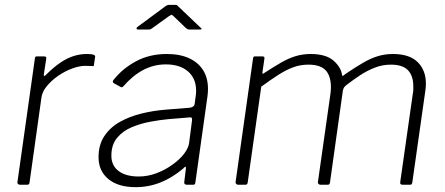

<svg xmlns="http://www.w3.org/2000/svg" viewBox="-20 -763 1840 793"><path d="M62 0Q57 0 54 -3.5Q51 -7 52 -11L124 -521Q125 -527 126.5 -528.5Q128 -530 132 -530H162Q167 -530 169.5 -528Q172 -526 171 -520L161 -456Q160 -450 163 -449.5Q166 -449 170 -454Q202 -486 230.5 -505Q259 -524 285.5 -532Q312 -540 338 -540Q358 -540 366 -537Q374 -534 373 -529L368 -495Q368 -492 367.5 -491Q367 -490 365 -490Q359 -490 351 -490.5Q343 -491 331 -491Q308 -491 278 -480Q248 -469 220.5 -450Q193 -431 173.5 -407.5Q154 -384 151 -359L102 -9Q101 -4 99 -2Q97 0 92 0H62Z M738 -68Q692 -29 643 -9.5Q594 10 540 10Q468 10 427.5 -23.5Q387 -57 387 -114Q387 -165 411 -201Q435 -237 475 -259.5Q515 -282 564 -294Q613 -306 663 -310L763 -318Q782 -320 784 -334L788 -364Q789 -370 789.5 -376Q790 -382 790 -388Q790 -439 756.5 -468Q723 -497 665 -497Q615 -497 571.5 -474Q528 -451 489 -406Q486 -403 483.5 -402.5Q481 -402 478 -404L449 -420Q447 -422 446 -425Q445 -428 449 -433Q486 -480 542 -510Q598 -540 669 -540Q723 -540 761 -522.5Q799 -505 819 -473Q839 -441 839 -396Q839 -389 838.5 -381.5Q838 -374 837 -366L787 -10Q786 -3 784 -1.5Q782 0 776 0H751Q746 0 743 -3Q740 -6 741 -11L748 -69Q748 -80 738 -68ZM773 -265Q774 -273 772 -276Q770 -279 762 -278L677 -271Q643 -268 602 -260.5Q561 -253 524 -237.5Q487 -222 463.5 -193.5Q440 -165 440 -120Q440 -79 470 -56.5Q500 -34 553 -34Q590 -34 626 -47.5Q662 -61 691 -82Q722 -104 740 -127.5Q758 -151 761 -172ZM747 -648 696 -697Q689 -703 687.5 -702Q686 -701 676 -695L608 -646Q602 -642 599.5 -641.5Q597 -641 591 -641H550Q545 -641 544 -644.5Q543 -648 548 -652L659 -734Q665 -739 669.5 -741Q674 -743 682 -743H704Q711 -743 714 -739Q717 -735 720 -733L807 -650Q813 -646 812.5 -643.5Q812 -641 806 -641H761Q757 -641 754 -643Q751 -645 747 -648Z M963 0Q959 0 955.5 -3.5Q952 -7 953 -11L1025 -521Q1026 -527 1027.5 -528.5Q1029 -530 1033 -530H1064Q1069 -530 1071 -528Q1073 -526 1072 -520L1064 -465Q1063 -455 1069 -460Q1109 -486 1140 -504Q1171 -522 1200.5 -531Q1230 -540 1263 -540Q1326 -540 1357.5 -512.5Q1389 -485 1393 -452Q1394 -448 1398.5 -451Q1403 -454 1409 -459Q1449 -486 1480 -504Q1511 -522 1540.5 -531Q1570 -540 1603 -540Q1671 -540 1705 -506.5Q1739 -473 1739 -418Q1739 -411 1738.5 -404.5Q1738 -398 1737 -390L1683 -10Q1682 -4 1680 -2Q1678 0 1673 0H1643Q1631 0 1633 -11L1685 -376Q1687 -384 1687 -392.5Q1687 -401 1687 -407Q1687 -450 1665 -473Q1643 -496 1594 -496Q1559 -496 1526.5 -483Q1494 -470 1467 -452Q1440 -434 1419 -418Q1409 -411 1403.5 -405Q1398 -399 1396 -388L1343 -10Q1342 -4 1340 -2Q1338 0 1333 0H1303Q1299 0 1295.5 -3.5Q1292 -7 1293 -11L1345 -377Q1352 -433 1331.5 -464.5Q1311 -496 1254 -496Q1221 -496 1192 -485.5Q1163 -475 1131.5 -455Q1100 -435 1059 -405L1003 -9Q1002 -4 1000 -2Q998 0 993 0H963Z"/></svg>

Font: Libre Franklin Thin ExtraLight
Style: Italic
Weight: 250
Italic angle: -8°
Version: Version 3.000